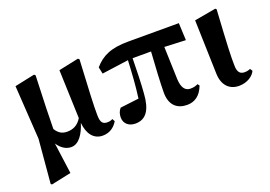

<svg xmlns="http://www.w3.org/2000/svg" viewBox="-107 -854 1925 1368"><g transform="rotate(-20 855.0 -169.5)"><path d="M647 -71C636 -65 624 -61 608 -61C574 -61 556 -75 556 -135C555 -204 560 -310 573 -551L563 -559L412 -527L425 -159C396 -111 357 -96 315 -96C279 -96 251 -110 228 -148C229 -245 232 -346 240 -551L231 -559L79 -527L105 -119L76 214L84 220L235 188L203 -47C228 -9 263 17 305 17C363 17 403 -45 427 -122C435 -36 476 17 544 17C595 17 633 -9 658 -51Z M1171 -427 1332 -420 1326 -551H943C811 -551 741 -518 682 -450L693 -399L895 -427C891 -343 885 -235 872 -144C828 -139 739 -128 731 -127C715 -110 707 -86 707 -61C707 -12 744 16 792 16C873 16 913 -44 921 -164C927 -240 930 -344 931 -429H1071C1064 -331 1056 -187 1056 -122C1056 -24 1111 17 1184 17C1243 17 1287 -15 1313 -83L1302 -97C1284 -88 1270 -84 1244 -84C1208 -84 1182 -111 1179 -180Z M1578 16C1642 16 1689 -19 1703 -53L1691 -71C1680 -66 1667 -62 1648 -62C1618 -62 1595 -77 1595 -131C1593 -199 1597 -290 1613 -552L1605 -559L1442 -530L1454 -123C1456 -33 1505 16 1578 16Z"/></g></svg>

Font: Noto Serif TC Black
Style: Regular
Weight: 900
Version: Version 1.001;PS 1.001;hotconv 16.6.54;makeotf.lib2.5.65590